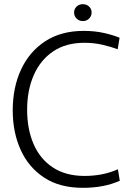

<svg xmlns="http://www.w3.org/2000/svg" viewBox="-20 -888 629 920"><path d="M377 12Q266 12 191.5 -37Q117 -86 79 -170Q41 -254 41 -359Q41 -469 81 -555Q121 -641 197 -690.5Q273 -740 381 -740Q435 -740 480.5 -729.5Q526 -719 553 -707L544 -652Q512 -664 471 -673.5Q430 -683 385 -683Q296 -683 235 -642Q174 -601 142 -528.5Q110 -456 110 -362Q110 -269 141 -197.5Q172 -126 233.5 -85.5Q295 -45 385 -45Q474 -45 545 -77L554 -22Q479 12 377 12ZM377 -787Q359 -787 347 -799Q335 -811 335 -828Q335 -845 347 -856.5Q359 -868 377 -868Q395 -868 407 -856.5Q419 -845 419 -828Q419 -811 407 -799Q395 -787 377 -787Z"/></svg>

Font: Murecho Light
Style: Regular
Weight: 300
Designer: Neil Summerour
Foundry: Positype
Version: Version 1.010; ttfautohint (v1.8.3)